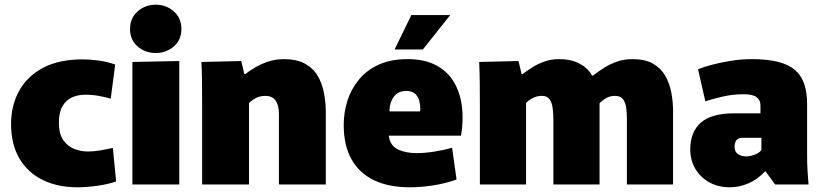

<svg xmlns="http://www.w3.org/2000/svg" viewBox="-20 -783 3497 815"><path d="M309 12Q225 12 161.5 -19Q98 -50 62.5 -110Q27 -170 27 -257Q27 -335 61 -397Q95 -459 162.5 -495Q230 -531 331 -531Q361 -531 398.5 -526Q436 -521 469 -509L450 -364Q431 -370 402 -375.5Q373 -381 342 -381Q311 -381 285.5 -369.5Q260 -358 245 -332Q230 -306 230 -262Q230 -215 248.5 -188.5Q267 -162 295 -151Q323 -140 351 -140Q380 -140 408.5 -145Q437 -150 459 -155L473 -13Q444 -2 397 5Q350 12 309 12Z M542 -520 741 -524V0H542ZM641 -558Q596 -558 564 -586Q532 -614 532 -660Q532 -706 564 -734.5Q596 -763 641 -763Q686 -763 718 -734.5Q750 -706 750 -660Q750 -614 718 -586Q686 -558 641 -558Z M838 -337Q838 -389 837.5 -435Q837 -481 835 -520L1004 -524L1017 -469H1022Q1038 -482 1062.5 -496.5Q1087 -511 1118 -521.5Q1149 -532 1185 -532Q1239 -532 1274 -513Q1309 -494 1328 -462Q1347 -430 1355 -389Q1363 -348 1363 -304V0H1164V-300Q1164 -318 1160.5 -332Q1157 -346 1150 -356Q1143 -366 1132 -371Q1121 -376 1106 -376Q1091 -376 1078.5 -372Q1066 -368 1056 -361Q1046 -354 1037 -346V0H838Z M1720 12Q1630 12 1567.5 -18Q1505 -48 1472 -107Q1439 -166 1439 -252Q1439 -305 1454.5 -354.5Q1470 -404 1503 -444.5Q1536 -485 1587.5 -508.5Q1639 -532 1710 -532Q1783 -532 1832 -505.5Q1881 -479 1907.5 -433.5Q1934 -388 1941 -329.5Q1948 -271 1937 -207H1543L1651 -287Q1624 -228 1632.5 -194.5Q1641 -161 1673 -147Q1705 -133 1748 -133Q1783 -133 1824 -139.5Q1865 -146 1899 -156L1918 -21Q1871 -4 1818.5 4Q1766 12 1720 12ZM1544 -310H1763Q1764 -314 1764 -316.5Q1764 -319 1764 -322Q1764 -339 1759.5 -356Q1755 -373 1742 -385Q1729 -397 1704 -397Q1674 -397 1656.5 -378Q1639 -359 1634.5 -329Q1630 -299 1639 -267ZM1655 -573 1726 -719H1891L1775 -573Z M2017 -337Q2017 -388 2016.5 -431Q2016 -474 2014 -520L2181 -524L2194 -469H2199Q2216 -482 2238.5 -496.5Q2261 -511 2290 -521.5Q2319 -532 2354 -532Q2405 -532 2441 -512.5Q2477 -493 2493 -462H2497Q2520 -480 2545.5 -496Q2571 -512 2600.5 -522Q2630 -532 2665 -532Q2718 -532 2751.5 -513Q2785 -494 2803.5 -462Q2822 -430 2829.5 -390.5Q2837 -351 2837 -311V0H2641V-280Q2641 -305 2638 -326.5Q2635 -348 2624.5 -362Q2614 -376 2590 -376Q2573 -376 2559 -369.5Q2545 -363 2533.5 -353Q2522 -343 2514 -332L2525 -382Q2525 -349 2525 -328.5Q2525 -308 2525 -277V0H2329V-274Q2329 -301 2326 -324Q2323 -347 2313 -361.5Q2303 -376 2280 -376Q2264 -376 2251 -371Q2238 -366 2228.5 -359Q2219 -352 2213 -346V0H2017Z M3078 12Q3029 12 2991 -9Q2953 -30 2931.5 -66.5Q2910 -103 2910 -149Q2910 -185 2921 -213.5Q2932 -242 2954.5 -262Q2977 -282 3012.5 -292Q3048 -302 3096 -302H3208V-336Q3208 -347 3204 -355.5Q3200 -364 3191.5 -370.5Q3183 -377 3169 -380Q3155 -383 3135 -383Q3091 -383 3047.5 -373Q3004 -363 2974 -353L2943 -489Q2967 -499 3003.5 -508.5Q3040 -518 3083.5 -525Q3127 -532 3171 -532Q3237 -532 3282.5 -520.5Q3328 -509 3355 -485.5Q3382 -462 3394 -426Q3406 -390 3406 -342V-119Q3406 -87 3408 -54.5Q3410 -22 3412 0H3270L3230 -55H3227Q3195 -21 3156.5 -4.5Q3118 12 3078 12ZM3150 -119Q3164 -119 3183.5 -126.5Q3203 -134 3212 -146V-198H3131Q3124 -198 3118 -196Q3112 -194 3107.5 -189.5Q3103 -185 3100.5 -177.5Q3098 -170 3098 -159Q3098 -139 3112.5 -129Q3127 -119 3150 -119Z"/></svg>

Font: Murecho Thin Black
Style: Regular
Weight: 900
Version: Version 1.010